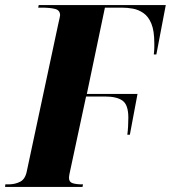

<svg xmlns="http://www.w3.org/2000/svg" viewBox="-42 -734 671 754"><path d="M-22 0 -21 -10H-8Q17 -10 37.5 -20.5Q58 -31 64 -65L186 -636Q190 -655 192 -663Q194 -671 194 -674Q194 -694 174 -699Q154 -704 122 -704H108L110 -714H609L572 -520H562Q564 -537 564 -548.5Q564 -560 564 -564Q564 -613 552.5 -641Q541 -669 521.5 -682.5Q502 -696 480 -700Q458 -704 437 -704H370L299 -365H498L468 -205H458Q460 -219 461 -237.5Q462 -256 462 -272Q462 -322 439.5 -338.5Q417 -355 370 -355H296L236 -75Q233 -61 231 -51.5Q229 -42 229 -35Q229 -19 243.5 -14.5Q258 -10 280 -10H284L282 0Z"/></svg>

Font: Noto Serif Display ExtraCondensed Black
Style: Italic
Weight: 900
Width: 2
Italic angle: -12°
Designer: Monotype Design Team
Foundry: Monotype Imaging Inc.
Version: Version 2.009